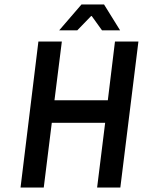

<svg xmlns="http://www.w3.org/2000/svg" viewBox="-20 -840 640 860"><path d="M72 0H176L212 -290H451L415 0H519L600 -654H495L463 -391H224L257 -654H152ZM326 -704 388 -768H391L437 -704H518L446 -820H345L245 -704Z"/></svg>

Font: Falling Sky
Style: CondObl
Weight: 400
Designer: Paul D. Hunt
Foundry: Adobe Systems Incorporated
Version: Version 1.02